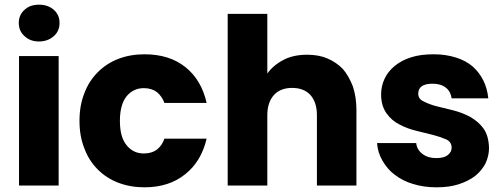

<svg xmlns="http://www.w3.org/2000/svg" viewBox="-20 -800 2171 828"><path d="M62 0V-558.1H232.9V0ZM61 -701.2Q61 -735.8 85.9 -757.8Q109.4 -779.8 147.9 -779.8Q187 -779.8 211.9 -757.8Q236.8 -735.8 236.8 -701.2Q236.8 -666 211.9 -644Q186 -621.1 147.9 -621.1Q110.4 -621.1 85.9 -644Q61 -666 61 -701.2Z M322.8 -278.8Q322.8 -345.7 343.8 -397.9Q363.3 -450.2 401.9 -488.8Q439.5 -526.4 489.7 -545.9Q541.5 -565.9 603 -565.9Q710 -565.9 778.8 -511.2Q848.6 -456.1 871.1 -356H689Q679.2 -383.8 656.7 -402.8Q633.8 -419.9 600.1 -419.9Q555.2 -419.9 525.9 -384.8Q497.1 -348.6 497.1 -278.8Q497.1 -208.5 525.9 -173.8Q554.2 -138.2 600.1 -138.2Q634.3 -138.2 656.7 -154.8Q679.2 -172.9 689 -202.1H871.1Q848.1 -103.5 778.8 -48.8Q709 7.8 603 7.8Q541.5 7.8 489.7 -12.2Q439 -31.7 401.9 -68.8Q362.8 -107.9 343.8 -160.2Q322.8 -212.4 322.8 -278.8Z M1132.8 -482.9Q1158.2 -518.6 1203.1 -542Q1245.1 -564 1304.7 -564Q1355 -564 1392.1 -547.9Q1431.6 -530.8 1459 -502Q1483.9 -473.1 1502 -426.8Q1517.1 -380.4 1517.1 -326.2V0H1346.7V-303.2Q1346.7 -359.4 1317.9 -391.1Q1289.6 -420.9 1239.7 -420.9Q1190.4 -420.9 1162.1 -391.1Q1132.8 -358.9 1132.8 -303.2V0H961.9V-740.2H1132.8Z M2088.9 -162.1Q2088.9 -127.9 2073.7 -95.2Q2056.6 -63 2028.8 -41Q1998.5 -18.1 1956.5 -4.9Q1916.5 7.8 1862.8 7.8Q1806.6 7.8 1760.7 -6.8Q1717.3 -19.5 1681.6 -46.9Q1650.9 -69.8 1628.9 -107.9Q1608.9 -142.6 1606 -183.1H1774.9Q1777.8 -154.3 1801.8 -136.2Q1825.7 -118.2 1860.8 -118.2Q1894.5 -118.2 1910.6 -130.9Q1927.7 -144 1927.7 -163.1Q1927.7 -187 1905.8 -198.2Q1880.4 -209.5 1848.6 -217.8Q1826.2 -222.7 1775.9 -235.8Q1737.8 -244.6 1702.6 -263.2Q1669.9 -279.3 1647 -311Q1623.5 -343.8 1623.5 -393.1Q1623.5 -428.2 1638.7 -460.9Q1652.3 -490.7 1682.6 -516.1Q1712.9 -540.5 1753.9 -553.2Q1793.9 -565.9 1850.6 -565.9Q1901.9 -565.9 1946.8 -551.8Q1988.8 -538.6 2018.6 -513.2Q2047.9 -486.8 2064.9 -452.1Q2081.1 -418.9 2085.9 -376H1927.7Q1923.3 -405.8 1902.8 -421.9Q1881.3 -439 1845.7 -439Q1783.7 -439 1783.7 -396Q1783.7 -373 1806.6 -362.8Q1832 -349.6 1862.8 -341.8Q1896 -333 1934.6 -324.2Q1974.1 -314 2007.8 -295.9Q2043.9 -274.9 2064.9 -246.1Q2087.4 -214.8 2088.9 -162.1Z"/></svg>

Font: PoppinsZ
Style: Bold
Weight: 700
Designer: Ninad Kale (Devanagari), Jonny Pinhorn (Latin)
Foundry: Indian Type Foundry
Version: Version 3.002;FEAKit 1.0